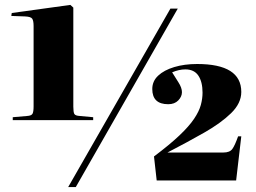

<svg xmlns="http://www.w3.org/2000/svg" viewBox="-20 -749 1042 783"><path d="M32 -259V-271L90 -276Q108 -277 112.5 -285Q117 -293 117 -315V-643Q117 -664 111.5 -672.5Q106 -681 82 -682L26 -684L28 -696L267 -729L279 -718V-314Q279 -292 283 -284.5Q287 -277 306 -276L360 -271V-259ZM258 14 675 -714H705L289 14ZM619 -13 608 -111Q672 -159 711.5 -196.5Q751 -234 771.5 -264.5Q792 -295 799 -321Q806 -347 806 -371Q806 -415 789 -440.5Q772 -466 736 -466Q710 -466 682 -454Q693 -436 707.5 -413.5Q722 -391 722 -373Q722 -355 707 -339.5Q692 -324 666 -324Q601 -324 601 -386Q601 -418 625 -440.5Q649 -463 690.5 -475.5Q732 -488 784 -488Q964 -488 964 -374Q964 -328 922.5 -287.5Q881 -247 812.5 -208Q744 -169 663 -127H891Q917 -127 927.5 -141.5Q938 -156 951 -193H964L943 -13Z"/></svg>

Font: Literata 72pt ExtraBold
Style: Regular
Weight: 800
Designer: Latin by Veronika Burian and Jose Scaglione. Greek by Irene Vlachou. Cyrillic by Vera Evstafieva.
Foundry: TypeTogether
Version: Version 3.002